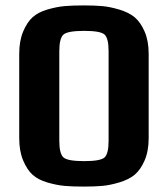

<svg xmlns="http://www.w3.org/2000/svg" viewBox="-20 -679 620 709"><path d="M51 -169C51 -137 55.8 -109.5 65.5 -86.5C75.2 -63.5 86.8 -45.8 100.5 -33.5C114.2 -21.2 132.5 -11.7 155.5 -5C178.5 1.7 199.7 5.8 219 7.5C238.3 9.2 261.7 10 289 10C315.7 10 338.5 9.2 357.5 7.5C376.5 5.8 397.7 1.5 421 -5.5C444.3 -12.5 463.2 -22 477.5 -34C491.8 -46 504 -63.5 514 -86.5C524 -109.5 529 -137 529 -169V-480C529 -512 524 -539.5 514 -562.5C504 -585.5 491.8 -603 477.5 -615C463.2 -627 444.3 -636.5 421 -643.5C397.7 -650.5 376.5 -654.8 357.5 -656.5C338.5 -658.2 315.7 -659 289 -659C261.7 -659 238.3 -658.2 219 -656.5C199.7 -654.8 178.5 -650.7 155.5 -644C132.5 -637.3 114.2 -627.8 100.5 -615.5C86.8 -603.2 75.2 -585.5 65.5 -562.5C55.8 -539.5 51 -512 51 -480ZM199 -490C199 -521.3 204 -541.7 214 -551C224 -560.3 249.7 -565 291 -565C331.7 -565 356.8 -560.3 366.5 -551C376.2 -541.7 381 -521.3 381 -490V-159C381 -127.7 376.2 -107.3 366.5 -98C356.8 -88.7 331.7 -84 291 -84C249.7 -84 224 -88.7 214 -98C204 -107.3 199 -127.7 199 -159Z"/></svg>

Font: Play
Style: Bold
Weight: 700
Designer: Jonas Hecksher
Foundry: Jonas Hecksher, Playtypeª, e-types AS
Version: Version 1.002